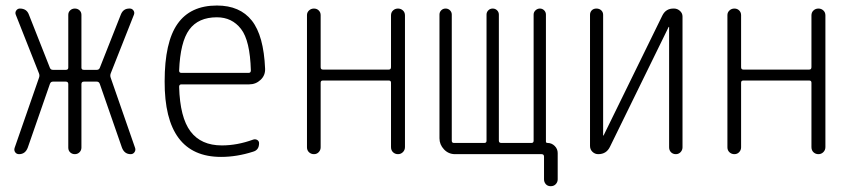

<svg xmlns="http://www.w3.org/2000/svg" viewBox="-20 -550 3040 685"><path d="M47.9 0Q39.1 0 34.2 -6.8Q29.3 -13.7 32.2 -22.5L119.1 -272.5Q122.1 -280.3 119.1 -288.1L36.1 -498Q33.2 -505.9 38.1 -512.7Q43 -519.5 50.8 -519.5Q75.2 -519.5 83 -498L158.2 -307.6Q161.1 -300.8 168.9 -300.8H214.8Q223.6 -300.8 223.6 -308.6V-497.1Q223.6 -506.8 230.5 -513.2Q237.3 -519.5 247.1 -519.5Q256.8 -519.5 263.7 -513.2Q270.5 -506.8 270.5 -497.1V-308.6Q270.5 -300.8 279.3 -300.8H325.2Q333 -300.8 335.9 -307.6L411.1 -498Q419.9 -520.5 443.4 -519.5Q451.2 -519.5 456.1 -512.7Q460.9 -505.9 458 -498L375 -288.1Q372.1 -280.3 375 -272.5L461.9 -22.5Q464.8 -14.6 460 -7.3Q455.1 0 446.3 0Q423.8 0 415 -23.4L335.9 -251Q333 -258.8 325.2 -258.8H279.3Q270.5 -258.8 270.5 -250V-23.4Q270.5 -13.7 263.7 -6.8Q256.8 0 247.1 0Q237.3 0 230.5 -6.3Q223.6 -12.7 223.6 -23.4V-250Q223.6 -258.8 214.8 -258.8H168.9Q161.1 -258.8 158.2 -251L79.1 -23.4Q70.3 0 47.9 0Z M753.9 -488.3Q687.5 -488.3 655.3 -444.3Q623 -400.4 619.1 -297.9Q619.1 -290 627 -290H867.2Q875 -290 875 -298.8Q872.1 -405.3 839.8 -446.8Q807.6 -488.3 753.9 -488.3ZM768.6 9.8Q566.4 9.8 567.4 -259.8Q567.4 -399.4 613.3 -464.8Q659.2 -530.3 753.9 -530.3Q835.9 -530.3 878.4 -476.6Q920.9 -422.9 925.8 -304.7Q926.8 -281.2 909.7 -265.1Q892.6 -249 869.1 -249H627Q619.1 -249 619.1 -240.2Q622.1 -130.9 659.7 -81.1Q697.3 -31.2 771.5 -31.2Q826.2 -31.2 882.8 -51.8Q890.6 -54.7 897.5 -50.8Q904.3 -46.9 904.3 -39.1Q904.3 -14.6 882.8 -8.8Q825.2 9.8 768.6 9.8Z M1075.2 -24.4V-496.1Q1075.2 -505.9 1082.5 -512.7Q1089.8 -519.5 1100.1 -519.5Q1110.4 -519.5 1117.2 -512.7Q1124 -505.9 1124 -496.1V-310.5Q1124 -301.8 1131.8 -301.8H1367.2Q1375 -301.8 1375 -310.5V-495.1Q1375 -505.9 1382.3 -512.7Q1389.6 -519.5 1399.9 -519.5Q1410.2 -519.5 1417.5 -512.7Q1424.8 -505.9 1424.8 -495.1V-25.4Q1424.8 -14.6 1417.5 -7.3Q1410.2 0 1399.9 0Q1389.6 0 1382.3 -6.8Q1375 -13.7 1375 -25.4V-254.9Q1375 -262.7 1367.2 -262.7H1131.8Q1124 -262.7 1124 -254.9V-24.4Q1124 -14.6 1117.2 -7.3Q1110.4 0 1100.1 0Q1089.8 0 1082.5 -6.8Q1075.2 -13.7 1075.2 -24.4Z M1603.5 0Q1580.1 0 1564 -17.1Q1547.9 -34.2 1547.9 -56.6V-498Q1547.9 -506.8 1554.2 -513.2Q1560.5 -519.5 1569.8 -519.5Q1579.1 -519.5 1585.4 -513.2Q1591.8 -506.8 1591.8 -498V-47.9Q1591.8 -40 1599.6 -40H1708Q1715.8 -40 1715.8 -47.9V-498Q1715.8 -506.8 1722.2 -513.2Q1728.5 -519.5 1737.8 -519.5Q1747.1 -519.5 1753.4 -513.2Q1759.8 -506.8 1759.8 -498V-47.9Q1759.8 -40 1768.6 -40H1876Q1883.8 -40 1883.8 -47.9V-498Q1883.8 -506.8 1890.6 -513.2Q1897.5 -519.5 1906.2 -519.5Q1915 -519.5 1921.4 -513.2Q1927.7 -506.8 1927.7 -498V-44.9Q1927.7 -40 1933.6 -40Q1948.2 -40 1959 -29.3Q1969.7 -18.6 1969.7 -3.9V89.8Q1969.7 99.6 1962.9 106.9Q1956.1 114.3 1944.8 114.3Q1933.6 114.3 1927.2 106.9Q1920.9 99.6 1920.9 89.8V8.8Q1920.9 0 1912.1 0Z M2114.3 0Q2102.5 0 2093.8 -8.3Q2085 -16.6 2085 -29.3V-497.1Q2085 -506.8 2091.3 -513.2Q2097.7 -519.5 2107.9 -519.5Q2118.2 -519.5 2125 -513.2Q2131.8 -506.8 2131.8 -497.1V-67.4Q2131.8 -66.4 2132.8 -66.4Q2133.8 -66.4 2133.8 -67.4L2342.8 -494.1Q2355.5 -520.5 2384.8 -519.5Q2396.5 -519.5 2405.8 -511.2Q2415 -502.9 2415 -491.2V-24.4Q2415 -14.6 2408.2 -7.3Q2401.4 0 2391.1 0Q2380.9 0 2374 -6.8Q2367.2 -13.7 2367.2 -24.4V-453.1Q2367.2 -454.1 2366.2 -454.1Q2365.2 -454.1 2365.2 -453.1L2156.2 -26.4Q2143.6 0 2114.3 0Z M2575.2 -24.4V-496.1Q2575.2 -505.9 2582.5 -512.7Q2589.8 -519.5 2600.1 -519.5Q2610.4 -519.5 2617.2 -512.7Q2624 -505.9 2624 -496.1V-310.5Q2624 -301.8 2631.8 -301.8H2867.2Q2875 -301.8 2875 -310.5V-495.1Q2875 -505.9 2882.3 -512.7Q2889.6 -519.5 2899.9 -519.5Q2910.2 -519.5 2917.5 -512.7Q2924.8 -505.9 2924.8 -495.1V-25.4Q2924.8 -14.6 2917.5 -7.3Q2910.2 0 2899.9 0Q2889.6 0 2882.3 -6.8Q2875 -13.7 2875 -25.4V-254.9Q2875 -262.7 2867.2 -262.7H2631.8Q2624 -262.7 2624 -254.9V-24.4Q2624 -14.6 2617.2 -7.3Q2610.4 0 2600.1 0Q2589.8 0 2582.5 -6.8Q2575.2 -13.7 2575.2 -24.4Z"/></svg>

Font: Rounded-X Mgen+ 1mn light
Style: Regular
Weight: 200
Designer: [Source Han Sans]
Ryoko NISHIZUKA  (kana & ideographs); Paul D. Hunt (Latin, Greek & Cyrillic); Wenlong ZHANG  (bopomofo
Version: Version 1.059.20150602